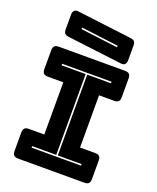

<svg xmlns="http://www.w3.org/2000/svg" viewBox="-172 -1061 948 1161"><g transform="rotate(20 302.5 -480.5)"><path d="M89 0Q70 0 61.5 -8.5Q53 -17 53 -36V-155Q53 -174 61.5 -182.5Q70 -191 89 -191H188V-527H89Q70 -527 61.5 -535.5Q53 -544 53 -563V-684Q53 -703 61.5 -711.5Q70 -720 89 -720H515Q534 -720 542.5 -711.5Q551 -703 551 -684V-563Q551 -544 542.5 -535.5Q534 -527 515 -527H418V-191H515Q534 -191 542.5 -182.5Q551 -174 551 -155V-36Q551 -17 542.5 -8.5Q534 0 515 0ZM461 -90V-100H308V-620H461V-630H143V-620H298V-100H143V-90ZM477 -753 128 -796Q109 -798 100.5 -805.5Q92 -813 92 -832V-928Q92 -945 100.5 -954Q109 -963 126 -961L475 -918Q494 -916 502.5 -908.5Q511 -901 511 -882V-786Q511 -769 502.5 -760Q494 -751 477 -753ZM182 -867 421 -837V-847L182 -877Z"/></g></svg>

Font: Bungee Inline
Style: Regular
Weight: 400
Version: Version 1.000;PS 1.0;hotconv 1.0.72;makeotf.lib2.5.5900